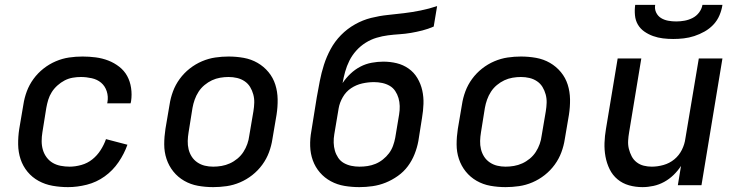

<svg xmlns="http://www.w3.org/2000/svg" viewBox="-20 -760 3040 788"><path d="M259 8Q227 8 196 2.5Q165 -3 138.5 -17.5Q112 -32 93 -55Q74 -78 64.5 -106.5Q55 -135 54.5 -167Q54 -199 59 -231L76 -331Q80 -358 90 -385Q100 -412 117.5 -436Q135 -460 158.5 -478.5Q182 -497 209 -508.5Q236 -520 263.5 -524Q291 -528 319 -528Q346 -528 373 -524.5Q400 -521 424.5 -511.5Q449 -502 469.5 -486Q490 -470 502 -448Q514 -426 518 -399Q522 -372 518 -345L516 -336H420L421 -341Q425 -364 418 -385.5Q411 -407 395 -420.5Q379 -434 356.5 -439Q334 -444 312 -444Q295 -444 278 -441Q261 -438 245.5 -430Q230 -422 216 -409.5Q202 -397 192.5 -382Q183 -367 178 -350.5Q173 -334 170 -317L154 -217Q151 -199 151 -180.5Q151 -162 156 -145Q161 -128 171.5 -114Q182 -100 196.5 -91.5Q211 -83 229 -79.5Q247 -76 266 -76Q289 -76 314 -83Q339 -90 359 -106Q379 -122 393 -144Q407 -166 415 -189L503 -166Q490 -129 466.5 -94.5Q443 -60 409.5 -36Q376 -12 336.5 -2Q297 8 259 8Z M855 8Q823 8 792.5 2.5Q762 -3 736 -18Q710 -33 691.5 -56Q673 -79 663.5 -107.5Q654 -136 654 -167.5Q654 -199 659 -231L676 -331Q680 -358 690 -385Q700 -412 717.5 -436Q735 -460 758.5 -478.5Q782 -497 809 -508.5Q836 -520 863.5 -524Q891 -528 918 -528Q950 -528 980.5 -522.5Q1011 -517 1037 -502Q1063 -487 1082 -464Q1101 -441 1110 -412.5Q1119 -384 1119.5 -352.5Q1120 -321 1115 -289L1098 -189Q1094 -162 1084 -135Q1074 -108 1056.5 -84Q1039 -60 1015.5 -41.5Q992 -23 965 -11.5Q938 0 910 4Q882 8 855 8ZM855 -76Q872 -76 889.5 -79Q907 -82 923.5 -89.5Q940 -97 954.5 -109Q969 -121 979 -136.5Q989 -152 995 -169Q1001 -186 1003 -203L1020 -303Q1023 -321 1023.5 -338.5Q1024 -356 1019.5 -372.5Q1015 -389 1006.5 -403Q998 -417 984 -426.5Q970 -436 953 -440Q936 -444 918 -444Q901 -444 883.5 -441Q866 -438 850 -430.5Q834 -423 819.5 -411Q805 -399 795 -383.5Q785 -368 779 -351Q773 -334 770 -317L754 -217Q751 -199 750.5 -181.5Q750 -164 754 -147.5Q758 -131 767 -117Q776 -103 790 -93.5Q804 -84 820.5 -80Q837 -76 855 -76Z M1455 8Q1424 8 1394 3Q1364 -2 1338 -16Q1312 -30 1293 -52Q1274 -74 1264 -101.5Q1254 -129 1253 -160Q1252 -191 1258 -223L1280 -360Q1286 -394 1292.5 -427.5Q1299 -461 1309.5 -494Q1320 -527 1337 -558.5Q1354 -590 1379.5 -616Q1405 -642 1437 -660Q1469 -678 1503 -686.5Q1537 -695 1571 -698.5Q1605 -702 1638.5 -706Q1672 -710 1706.5 -717Q1741 -724 1774 -735L1760 -651Q1737 -641 1713.5 -635Q1690 -629 1666.5 -625Q1643 -621 1619.5 -619.5Q1596 -618 1572.5 -615Q1549 -612 1525.5 -605Q1502 -598 1480.5 -584.5Q1459 -571 1442 -552Q1425 -533 1414 -511Q1403 -489 1396.5 -465.5Q1390 -442 1386 -419Q1400 -440 1418.5 -457.5Q1437 -475 1459 -486.5Q1481 -498 1505.5 -502.5Q1530 -507 1553 -507Q1582 -507 1608.5 -500.5Q1635 -494 1657 -478.5Q1679 -463 1693 -439.5Q1707 -416 1713 -389Q1719 -362 1718 -333.5Q1717 -305 1712 -276L1697 -181Q1692 -154 1681.5 -127.5Q1671 -101 1654 -78Q1637 -55 1613 -38Q1589 -21 1563 -10.5Q1537 0 1509.5 4Q1482 8 1455 8ZM1455 -76Q1472 -76 1488.5 -78.5Q1505 -81 1521 -87.5Q1537 -94 1551.5 -105.5Q1566 -117 1576.5 -131Q1587 -145 1593 -161.5Q1599 -178 1602 -194L1618 -290Q1621 -308 1620.5 -325Q1620 -342 1615.5 -357.5Q1611 -373 1602 -386.5Q1593 -400 1579 -408Q1565 -416 1548.5 -419.5Q1532 -423 1515 -423Q1491 -423 1466.5 -417.5Q1442 -412 1421 -398Q1400 -384 1387 -361.5Q1374 -339 1370 -316L1352 -209Q1349 -192 1349.5 -174.5Q1350 -157 1354.5 -141.5Q1359 -126 1368 -112.5Q1377 -99 1391 -91Q1405 -83 1421.5 -79.5Q1438 -76 1455 -76Z M2055 8Q2023 8 1992.5 2.5Q1962 -3 1936 -18Q1910 -33 1891.5 -56Q1873 -79 1863.5 -107.5Q1854 -136 1854 -167.5Q1854 -199 1859 -231L1876 -331Q1880 -358 1890 -385Q1900 -412 1917.5 -436Q1935 -460 1958.5 -478.5Q1982 -497 2009 -508.5Q2036 -520 2063.5 -524Q2091 -528 2118 -528Q2150 -528 2180.5 -522.5Q2211 -517 2237 -502Q2263 -487 2282 -464Q2301 -441 2310 -412.5Q2319 -384 2319.5 -352.5Q2320 -321 2315 -289L2298 -189Q2294 -162 2284 -135Q2274 -108 2256.5 -84Q2239 -60 2215.5 -41.5Q2192 -23 2165 -11.5Q2138 0 2110 4Q2082 8 2055 8ZM2055 -76Q2072 -76 2089.5 -79Q2107 -82 2123.5 -89.5Q2140 -97 2154.5 -109Q2169 -121 2179 -136.5Q2189 -152 2195 -169Q2201 -186 2203 -203L2220 -303Q2223 -321 2223.5 -338.5Q2224 -356 2219.5 -372.5Q2215 -389 2206.5 -403Q2198 -417 2184 -426.5Q2170 -436 2153 -440Q2136 -444 2118 -444Q2101 -444 2083.5 -441Q2066 -438 2050 -430.5Q2034 -423 2019.5 -411Q2005 -399 1995 -383.5Q1985 -368 1979 -351Q1973 -334 1970 -317L1954 -217Q1951 -199 1950.5 -181.5Q1950 -164 1954 -147.5Q1958 -131 1967 -117Q1976 -103 1990 -93.5Q2004 -84 2020.5 -80Q2037 -76 2055 -76Z M2617 8Q2588 8 2561.5 0.5Q2535 -7 2514.5 -24Q2494 -41 2482 -65.5Q2470 -90 2465 -117.5Q2460 -145 2461 -173.5Q2462 -202 2467 -231L2515 -520H2612L2562 -217Q2559 -200 2558 -182.5Q2557 -165 2561 -149Q2565 -133 2572.5 -118.5Q2580 -104 2593 -94Q2606 -84 2622 -80Q2638 -76 2655 -76Q2679 -76 2703.5 -83Q2728 -90 2747.5 -106Q2767 -122 2778.5 -145Q2790 -168 2793 -192L2848 -520H2945L2859 0H2762L2775 -79Q2762 -59 2744.5 -42Q2727 -25 2706 -13.5Q2685 -2 2662 3Q2639 8 2617 8ZM2743 -600Q2722 -600 2701 -602.5Q2680 -605 2660.5 -612Q2641 -619 2624.5 -630.5Q2608 -642 2598 -659Q2588 -676 2586 -697.5Q2584 -719 2587 -740H2669Q2666 -723 2673 -708.5Q2680 -694 2693 -686Q2706 -678 2722 -675Q2738 -672 2755 -672Q2772 -672 2789 -675Q2806 -678 2822 -686Q2838 -694 2849 -708.5Q2860 -723 2863 -740H2945Q2942 -719 2933 -697.5Q2924 -676 2908 -659Q2892 -642 2871.5 -630.5Q2851 -619 2829.5 -612Q2808 -605 2786 -602.5Q2764 -600 2743 -600Z"/></svg>

Font: Iosevka Aile Medium
Style: Italic
Weight: 500
Italic angle: -9°
Designer: Belleve Invis
Foundry: Belleve Invis
Version: Version 31.1.0; ttfautohint (v1.8.4)